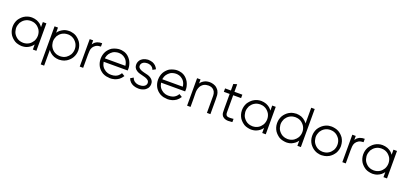

<svg xmlns="http://www.w3.org/2000/svg" viewBox="36 -1943 7168 3387"><g transform="rotate(20 3620.5 -250.0)"><path d="M516.6 -413.1Q516.6 -419.9 516.6 -427.7Q516.6 -434.6 516.6 -441.4Q516.6 -450.2 516.6 -460Q516.6 -468.8 516.6 -477.5Q516.6 -485.4 516.6 -492.2Q516.6 -500 516.6 -507.8Q518.6 -507.8 520.5 -507.8Q522.5 -507.8 524.4 -507.8Q526.4 -507.8 528.3 -507.8Q529.3 -507.8 531.2 -507.8Q535.2 -507.8 539.1 -507.8Q543 -507.8 547.9 -507.8Q551.8 -507.8 555.7 -507.8Q559.6 -507.8 563.5 -507.8Q568.4 -507.8 573.2 -507.8Q578.1 -507.8 583 -507.8Q583 -505.9 583 -503.9Q583 -502 583 -500Q583 -443.4 583 -386.7Q583 -329.1 583 -272.5Q583 -233.4 583 -194.3Q583 -155.3 583 -116.2Q583 -85.9 583 -54.7Q583 -23.4 583 7.8Q581.1 7.8 579.1 7.8Q577.1 7.8 575.2 7.8Q569.3 7.8 563.5 7.8Q557.6 7.8 551.8 7.8Q547.9 7.8 543.9 7.8Q540 7.8 536.1 7.8Q531.2 7.8 526.4 7.8Q521.5 7.8 516.6 7.8Q516.6 5.9 516.6 3.9Q516.6 2 516.6 0Q516.6 -12.7 516.6 -25.4Q516.6 -38.1 516.6 -51.8Q516.6 -60.5 516.6 -69.3Q516.6 -78.1 516.6 -86.9Q505.9 -71.3 493.2 -58.6Q481.4 -45.9 466.8 -34.2Q451.2 -21.5 433.6 -12.7Q417 -2.9 398.4 3.9Q369.1 13.7 346.7 15.6Q324.2 18.6 309.6 18.6Q273.4 16.6 241.2 8.8Q208 2 176.8 -15.6Q149.4 -33.2 126 -54.7Q103.5 -76.2 85 -102.5Q44.9 -167 43 -243.2Q43 -247.1 43 -251Q43 -322.3 77.1 -384.8Q94.7 -412.1 116.2 -434.6Q137.7 -458 164.1 -475.6Q197.3 -497.1 233.4 -507.8Q269.5 -518.6 309.6 -518.6Q334 -517.6 358.4 -513.7Q381.8 -509.8 405.3 -501Q423.8 -494.1 440.4 -483.4Q457 -473.6 472.7 -461.9Q484.4 -451.2 495.1 -439.5Q505.9 -427.7 515.6 -414.1Q516.6 -414.1 516.6 -414.1Q516.6 -413.1 516.6 -413.1ZM108.4 -250Q108.4 -246.1 109.4 -242.2Q109.4 -238.3 109.4 -234.4Q111.3 -210.9 118.2 -188.5Q124 -166 135.7 -145.5Q150.4 -122.1 168.9 -103.5Q187.5 -85 210 -71.3Q244.1 -52.7 273.4 -48.8Q302.7 -44.9 313.5 -44.9Q343.8 -45.9 371.1 -52.7Q398.4 -60.5 424.8 -77.1Q445.3 -90.8 460.9 -108.4Q477.5 -126 490.2 -146.5Q516.6 -195.3 516.6 -251Q516.6 -307.6 489.3 -355.5Q474.6 -377.9 456.1 -396.5Q438.5 -415 415 -428.7Q381.8 -447.3 353.5 -451.2Q324.2 -455.1 313.5 -455.1Q282.2 -454.1 254.9 -447.3Q227.5 -439.5 201.2 -422.9Q180.7 -409.2 164.1 -391.6Q148.4 -374 134.8 -353.5Q126 -335.9 117.2 -307.6Q108.4 -279.3 108.4 -250Z M800.8 -411.1Q810.5 -425.8 822.3 -438.5Q834 -451.2 847.7 -461.9Q863.3 -474.6 880.9 -484.4Q897.5 -495.1 917 -502.9Q953.1 -515.6 977.5 -516.6Q1001 -518.6 1008.8 -518.6Q1015.6 -518.6 1023.4 -517.6Q1030.3 -517.6 1037.1 -517.6Q1065.4 -513.7 1091.8 -505.9Q1117.2 -498 1141.6 -484.4Q1168.9 -466.8 1191.4 -445.3Q1213.9 -423.8 1232.4 -397.5Q1272.5 -334 1275.4 -257.8Q1275.4 -253.9 1275.4 -249Q1275.4 -177.7 1240.2 -115.2Q1222.7 -85 1199.2 -61.5Q1174.8 -37.1 1145.5 -18.6Q1100.6 7.8 1062.5 12.7Q1023.4 18.6 1008.8 18.6Q984.4 17.6 960.9 13.7Q937.5 9.8 915 2Q893.6 -6.8 874 -18.6Q855.5 -30.3 837.9 -45.9Q828.1 -55.7 818.4 -66.4Q809.6 -77.1 800.8 -88.9Q800.8 -57.6 800.8 -26.4Q800.8 4.9 800.8 36.1Q800.8 61.5 800.8 86.9Q800.8 112.3 800.8 136.7Q800.8 154.3 800.8 171.9Q800.8 189.5 800.8 207Q798.8 207 797.9 207Q795.9 207 793.9 207Q788.1 207 782.2 207Q776.4 207 770.5 207Q766.6 207 762.7 207Q758.8 207 754.9 207Q751 207 746.1 207Q741.2 207 736.3 207Q736.3 206.1 736.3 204.1Q736.3 202.1 736.3 200.2Q736.3 120.1 736.3 41Q736.3 -39.1 736.3 -118.2Q736.3 -172.9 736.3 -227.5Q736.3 -282.2 736.3 -336.9Q736.3 -378.9 736.3 -421.9Q736.3 -464.8 736.3 -507.8Q738.3 -507.8 740.2 -507.8Q742.2 -507.8 744.1 -507.8Q749 -507.8 754.9 -507.8Q760.7 -507.8 766.6 -507.8Q770.5 -507.8 774.4 -507.8Q778.3 -507.8 782.2 -507.8Q787.1 -507.8 792 -507.8Q796.9 -507.8 800.8 -507.8Q800.8 -505.9 800.8 -503.9Q800.8 -502 800.8 -500Q800.8 -486.3 800.8 -473.6Q800.8 -460 800.8 -447.3Q800.8 -441.4 800.8 -435.5Q800.8 -428.7 800.8 -422.9Q800.8 -419.9 800.8 -417Q800.8 -414.1 800.8 -411.1ZM800.8 -250Q801.8 -246.1 801.8 -242.2Q801.8 -238.3 801.8 -234.4Q803.7 -210.9 810.5 -188.5Q816.4 -166 829.1 -145.5Q842.8 -122.1 861.3 -103.5Q879.9 -85 903.3 -71.3Q936.5 -52.7 965.8 -48.8Q995.1 -44.9 1005.9 -44.9Q1036.1 -45.9 1064.5 -52.7Q1091.8 -60.5 1118.2 -77.1Q1137.7 -90.8 1154.3 -108.4Q1170.9 -126 1183.6 -146.5Q1210 -195.3 1210 -251Q1210 -306.6 1182.6 -354.5Q1168 -377.9 1149.4 -396.5Q1131.8 -415 1108.4 -428.7Q1093.8 -437.5 1078.1 -443.4Q1062.5 -449.2 1045.9 -452.1Q1042 -452.1 1037.1 -453.1Q1031.2 -454.1 1028.3 -454.1Q1022.5 -455.1 1014.6 -455.1Q1006.8 -455.1 1005.9 -455.1Q974.6 -454.1 947.3 -447.3Q919.9 -439.5 893.6 -422.9Q873 -409.2 856.4 -391.6Q840.8 -374 827.1 -353.5Q818.4 -335.9 809.6 -307.6Q800.8 -279.3 800.8 -250Z M1460.9 -432.6Q1467.8 -443.4 1476.6 -453.1Q1484.4 -462.9 1493.2 -471.7Q1503.9 -480.5 1515.6 -487.3Q1526.4 -494.1 1539.1 -500Q1560.5 -507.8 1583 -511.7Q1605.5 -514.6 1627.9 -514.6Q1627.9 -512.7 1627.9 -510.7Q1627.9 -508.8 1627.9 -506.8Q1627.9 -501 1627.9 -495.1Q1627.9 -489.3 1627.9 -483.4Q1627.9 -480.5 1627.9 -476.6Q1627.9 -472.7 1627.9 -468.8Q1627.9 -463.9 1627.9 -460Q1627.9 -456.1 1627.9 -451.2Q1626 -451.2 1625 -451.2Q1623 -451.2 1621.1 -451.2Q1597.7 -450.2 1577.1 -446.3Q1556.6 -441.4 1537.1 -430.7Q1520.5 -420.9 1507.8 -408.2Q1495.1 -396.5 1485.4 -380.9Q1465.8 -347.7 1463.9 -310.5Q1460.9 -274.4 1460.9 -237.3Q1460.9 -213.9 1460.9 -190.4Q1460.9 -167 1460.9 -143.6Q1460.9 -122.1 1460.9 -99.6Q1460.9 -77.1 1460.9 -55.7Q1460.9 -40 1460.9 -23.4Q1460.9 -7.8 1460.9 7.8Q1459 7.8 1458 7.8Q1456.1 7.8 1454.1 7.8Q1448.2 7.8 1442.4 7.8Q1436.5 7.8 1430.7 7.8Q1426.8 7.8 1422.9 7.8Q1418.9 7.8 1415 7.8Q1411.1 7.8 1406.2 7.8Q1401.4 7.8 1396.5 7.8Q1396.5 5.9 1396.5 3.9Q1396.5 2 1396.5 0Q1396.5 -56.6 1396.5 -113.3Q1396.5 -170.9 1396.5 -227.5Q1396.5 -266.6 1396.5 -305.7Q1396.5 -344.7 1396.5 -383.8Q1396.5 -414.1 1396.5 -445.3Q1396.5 -476.6 1396.5 -507.8Q1398.4 -507.8 1400.4 -507.8Q1402.3 -507.8 1404.3 -507.8Q1409.2 -507.8 1415 -507.8Q1420.9 -507.8 1426.8 -507.8Q1430.7 -507.8 1434.6 -507.8Q1438.5 -507.8 1442.4 -507.8Q1447.3 -507.8 1452.1 -507.8Q1457 -507.8 1460.9 -507.8Q1460.9 -505.9 1460.9 -503.9Q1460.9 -502 1460.9 -500Q1460.9 -489.3 1460.9 -477.5Q1460.9 -466.8 1460.9 -455.1Q1460.9 -450.2 1460.9 -445.3Q1460.9 -440.4 1460.9 -434.6Q1460.9 -434.6 1460.9 -433.6Q1460.9 -433.6 1460.9 -432.6Z M1763.7 -216.8Q1767.6 -193.4 1775.4 -171.9Q1782.2 -150.4 1795.9 -129.9Q1808.6 -111.3 1825.2 -96.7Q1840.8 -82 1860.4 -70.3Q1904.3 -46.9 1938.5 -45.9Q1973.6 -44.9 1966.8 -44.9Q1987.3 -44.9 2006.8 -47.9Q2026.4 -50.8 2045.9 -57.6Q2059.6 -63.5 2072.3 -70.3Q2084 -78.1 2095.7 -86.9Q2109.4 -98.6 2119.1 -111.3Q2128.9 -123 2137.7 -138.7Q2138.7 -137.7 2140.6 -136.7Q2142.6 -135.7 2143.6 -134.8Q2149.4 -130.9 2154.3 -127.9Q2160.2 -125 2165 -122.1Q2168.9 -120.1 2171.9 -118.2Q2175.8 -115.2 2178.7 -113.3Q2182.6 -111.3 2186.5 -109.4Q2190.4 -106.4 2194.3 -104.5Q2193.4 -102.5 2192.4 -101.6Q2191.4 -99.6 2190.4 -98.6Q2176.8 -78.1 2162.1 -61.5Q2147.5 -44.9 2127.9 -30.3Q2110.4 -18.6 2092.8 -9.8Q2075.2 -1 2055.7 5.9Q2026.4 13.7 2003.9 16.6Q1981.4 18.6 1965.8 18.6Q1927.7 16.6 1893.6 9.8Q1859.4 2 1826.2 -15.6Q1797.9 -33.2 1774.4 -54.7Q1752 -77.1 1733.4 -105.5Q1696.3 -169.9 1695.3 -246.1Q1695.3 -248 1695.3 -249Q1695.3 -324.2 1729.5 -387.7Q1746.1 -416 1768.6 -439.5Q1790 -461.9 1817.4 -480.5Q1837.9 -492.2 1858.4 -499Q1878.9 -506.8 1897.5 -510.7Q1931.6 -518.6 1952.1 -518.6Q1972.7 -518.6 1961.9 -518.6Q1968.8 -518.6 1976.6 -517.6Q1983.4 -517.6 1990.2 -517.6Q2018.6 -513.7 2044.9 -505.9Q2070.3 -497.1 2094.7 -482.4Q2123 -463.9 2144.5 -439.5Q2166 -415 2182.6 -385.7Q2200.2 -351.6 2209 -313.5Q2216.8 -283.2 2216.8 -252Q2216.8 -244.1 2215.8 -237.3Q2215.8 -234.4 2215.8 -232.4Q2215.8 -230.5 2215.8 -228.5Q2215.8 -225.6 2215.8 -222.7Q2215.8 -219.7 2215.8 -216.8Q2213.9 -216.8 2211.9 -216.8Q2210 -216.8 2208 -216.8Q2153.3 -216.8 2098.6 -216.8Q2043.9 -216.8 1989.3 -216.8Q1953.1 -216.8 1917 -216.8Q1880.9 -216.8 1844.7 -216.8Q1835 -216.8 1824.2 -216.8Q1813.5 -216.8 1802.7 -216.8Q1793 -216.8 1783.2 -216.8Q1773.4 -216.8 1763.7 -216.8ZM1763.7 -280.3Q1786.1 -280.3 1808.6 -280.3Q1831.1 -280.3 1852.5 -280.3Q1886.7 -280.3 1919.9 -280.3Q1954.1 -280.3 1987.3 -280.3Q2028.3 -280.3 2068.4 -280.3Q2108.4 -280.3 2148.4 -280.3Q2145.5 -306.6 2137.7 -330.1Q2129.9 -353.5 2115.2 -376Q2103.5 -393.6 2087.9 -407.2Q2072.3 -420.9 2054.7 -431.6Q2017.6 -451.2 1988.3 -453.1Q1959 -455.1 1961.9 -455.1Q1933.6 -455.1 1908.2 -448.2Q1881.8 -442.4 1857.4 -428.7Q1838.9 -417 1823.2 -401.4Q1807.6 -386.7 1794.9 -368.2Q1784.2 -350.6 1776.4 -333Q1769.5 -314.5 1765.6 -294.9Q1764.6 -291 1764.6 -287.1Q1763.7 -284.2 1763.7 -280.3Z M2497.1 -518.6Q2517.6 -517.6 2537.1 -514.6Q2556.6 -511.7 2576.2 -504.9Q2592.8 -498 2606.4 -489.3Q2621.1 -480.5 2633.8 -468.8Q2648.4 -455.1 2658.2 -440.4Q2668.9 -425.8 2676.8 -408.2Q2674.8 -407.2 2673.8 -406.2Q2671.9 -405.3 2670.9 -404.3Q2666 -401.4 2661.1 -398.4Q2655.3 -395.5 2650.4 -392.6Q2647.5 -390.6 2643.6 -388.7Q2640.6 -386.7 2636.7 -385.7Q2632.8 -382.8 2628.9 -380.9Q2625 -378.9 2621.1 -376Q2621.1 -376 2621.1 -376Q2620.1 -378.9 2618.2 -383.8Q2612.3 -396.5 2605.5 -407.2Q2597.7 -417 2587.9 -425.8Q2579.1 -432.6 2570.3 -437.5Q2561.5 -442.4 2551.8 -446.3Q2527.3 -454.1 2508.8 -455.1Q2490.2 -455.1 2497.1 -455.1Q2481.4 -455.1 2466.8 -452.1Q2452.1 -450.2 2437.5 -444.3Q2426.8 -438.5 2417 -431.6Q2407.2 -424.8 2399.4 -415Q2391.6 -404.3 2387.7 -391.6Q2384.8 -378.9 2384.8 -369.1Q2384.8 -367.2 2384.8 -365.2Q2384.8 -363.3 2384.8 -361.3Q2385.7 -352.5 2388.7 -344.7Q2392.6 -336.9 2397.5 -331.1Q2406.2 -320.3 2417 -314.5Q2427.7 -307.6 2439.5 -301.8Q2469.7 -289.1 2502.9 -281.2Q2535.2 -274.4 2567.4 -265.6Q2576.2 -262.7 2585 -259.8Q2593.8 -256.8 2602.5 -252.9Q2624 -243.2 2643.6 -227.5Q2663.1 -211.9 2674.8 -189.5Q2677.7 -182.6 2680.7 -175.8Q2682.6 -168.9 2684.6 -162.1Q2687.5 -146.5 2687.5 -131.8Q2687.5 -118.2 2684.6 -104.5Q2679.7 -76.2 2663.1 -51.8Q2649.4 -35.2 2633.8 -22.5Q2618.2 -9.8 2598.6 -1Q2565.4 13.7 2535.2 16.6Q2504.9 18.6 2501 18.6Q2477.5 17.6 2454.1 14.6Q2431.6 10.7 2409.2 2.9Q2391.6 -3.9 2377 -12.7Q2361.3 -22.5 2347.7 -34.2Q2332 -48.8 2320.3 -66.4Q2309.6 -83 2301.8 -103.5Q2302.7 -104.5 2304.7 -104.5Q2305.7 -105.5 2307.6 -106.4Q2312.5 -109.4 2317.4 -112.3Q2323.2 -115.2 2328.1 -118.2Q2331.1 -120.1 2335 -122.1Q2337.9 -125 2341.8 -127Q2345.7 -128.9 2349.6 -130.9Q2353.5 -133.8 2357.4 -135.7Q2358.4 -135.7 2358.4 -135.7Q2359.4 -132.8 2361.3 -127Q2366.2 -114.3 2373 -103.5Q2379.9 -91.8 2390.6 -82Q2400.4 -73.2 2411.1 -67.4Q2420.9 -60.5 2433.6 -55.7Q2445.3 -51.8 2457 -48.8Q2469.7 -45.9 2481.4 -44.9Q2484.4 -44.9 2486.3 -44.9Q2488.3 -44.9 2491.2 -44.9Q2492.2 -44.9 2496.1 -44.9Q2500 -44.9 2501 -44.9Q2517.6 -44.9 2533.2 -46.9Q2548.8 -49.8 2564.5 -54.7Q2576.2 -59.6 2586.9 -66.4Q2596.7 -72.3 2605.5 -82Q2621.1 -100.6 2623 -126Q2624 -151.4 2609.4 -170.9Q2601.6 -178.7 2592.8 -184.6Q2584 -191.4 2574.2 -196.3Q2557.6 -204.1 2545.9 -208Q2534.2 -211.9 2521.5 -214.8Q2501 -219.7 2480.5 -225.6Q2460 -230.5 2439.5 -236.3Q2430.7 -239.3 2420.9 -242.2Q2412.1 -245.1 2403.3 -249Q2378.9 -260.7 2366.2 -272.5Q2353.5 -283.2 2352.5 -283.2Q2346.7 -290 2341.8 -296.9Q2336.9 -303.7 2332 -311.5Q2329.1 -318.4 2327.1 -325.2Q2324.2 -331.1 2322.3 -338.9Q2317.4 -368.2 2322.3 -395.5Q2328.1 -423.8 2344.7 -448.2Q2355.5 -463.9 2370.1 -475.6Q2383.8 -487.3 2400.4 -496.1Q2418.9 -505.9 2438.5 -510.7Q2458 -515.6 2479.5 -517.6Q2482.4 -517.6 2489.3 -518.6Q2497.1 -518.6 2497.1 -518.6Z M2841.8 -216.8Q2845.7 -193.4 2853.5 -171.9Q2860.4 -150.4 2874 -129.9Q2886.7 -111.3 2903.3 -96.7Q2918.9 -82 2938.5 -70.3Q2982.4 -46.9 3016.6 -45.9Q3051.8 -44.9 3044.9 -44.9Q3065.4 -44.9 3085 -47.9Q3104.5 -50.8 3124 -57.6Q3137.7 -63.5 3150.4 -70.3Q3162.1 -78.1 3173.8 -86.9Q3187.5 -98.6 3197.3 -111.3Q3207 -123 3215.8 -138.7Q3216.8 -137.7 3218.8 -136.7Q3220.7 -135.7 3221.7 -134.8Q3227.5 -130.9 3232.4 -127.9Q3238.3 -125 3243.2 -122.1Q3247.1 -120.1 3250 -118.2Q3253.9 -115.2 3256.8 -113.3Q3260.7 -111.3 3264.6 -109.4Q3268.6 -106.4 3272.5 -104.5Q3271.5 -102.5 3270.5 -101.6Q3269.5 -99.6 3268.6 -98.6Q3254.9 -78.1 3240.2 -61.5Q3225.6 -44.9 3206.1 -30.3Q3188.5 -18.6 3170.9 -9.8Q3153.3 -1 3133.8 5.9Q3104.5 13.7 3082 16.6Q3059.6 18.6 3043.9 18.6Q3005.9 16.6 2971.7 9.8Q2937.5 2 2904.3 -15.6Q2876 -33.2 2852.5 -54.7Q2830.1 -77.1 2811.5 -105.5Q2774.4 -169.9 2773.4 -246.1Q2773.4 -248 2773.4 -249Q2773.4 -324.2 2807.6 -387.7Q2824.2 -416 2846.7 -439.5Q2868.2 -461.9 2895.5 -480.5Q2916 -492.2 2936.5 -499Q2957 -506.8 2975.6 -510.7Q3009.8 -518.6 3030.3 -518.6Q3050.8 -518.6 3040 -518.6Q3046.9 -518.6 3054.7 -517.6Q3061.5 -517.6 3068.4 -517.6Q3096.7 -513.7 3123 -505.9Q3148.4 -497.1 3172.9 -482.4Q3201.2 -463.9 3222.7 -439.5Q3244.1 -415 3260.7 -385.7Q3278.3 -351.6 3287.1 -313.5Q3294.9 -283.2 3294.9 -252Q3294.9 -244.1 3293.9 -237.3Q3293.9 -234.4 3293.9 -232.4Q3293.9 -230.5 3293.9 -228.5Q3293.9 -225.6 3293.9 -222.7Q3293.9 -219.7 3293.9 -216.8Q3292 -216.8 3290 -216.8Q3288.1 -216.8 3286.1 -216.8Q3231.4 -216.8 3176.8 -216.8Q3122.1 -216.8 3067.4 -216.8Q3031.2 -216.8 2995.1 -216.8Q2959 -216.8 2922.9 -216.8Q2913.1 -216.8 2902.3 -216.8Q2891.6 -216.8 2880.9 -216.8Q2871.1 -216.8 2861.3 -216.8Q2851.6 -216.8 2841.8 -216.8ZM2841.8 -280.3Q2864.3 -280.3 2886.7 -280.3Q2909.2 -280.3 2930.7 -280.3Q2964.8 -280.3 2998 -280.3Q3032.2 -280.3 3065.4 -280.3Q3106.4 -280.3 3146.5 -280.3Q3186.5 -280.3 3226.6 -280.3Q3223.6 -306.6 3215.8 -330.1Q3208 -353.5 3193.4 -376Q3181.6 -393.6 3166 -407.2Q3150.4 -420.9 3132.8 -431.6Q3095.7 -451.2 3066.4 -453.1Q3037.1 -455.1 3040 -455.1Q3011.7 -455.1 2986.3 -448.2Q2960 -442.4 2935.5 -428.7Q2917 -417 2901.4 -401.4Q2885.7 -386.7 2873 -368.2Q2862.3 -350.6 2854.5 -333Q2847.7 -314.5 2843.8 -294.9Q2842.8 -291 2842.8 -287.1Q2841.8 -284.2 2841.8 -280.3Z M3476.6 -432.6Q3484.4 -444.3 3493.2 -454.1Q3502.9 -463.9 3512.7 -473.6Q3526.4 -484.4 3541 -492.2Q3555.7 -501 3571.3 -506.8Q3585 -510.7 3597.7 -513.7Q3611.3 -516.6 3625 -517.6Q3627.9 -517.6 3629.9 -517.6Q3632.8 -518.6 3635.7 -518.6Q3636.7 -518.6 3640.6 -518.6Q3645.5 -518.6 3648.4 -518.6Q3654.3 -518.6 3661.1 -517.6Q3667 -517.6 3672.9 -517.6Q3695.3 -514.6 3715.8 -508.8Q3736.3 -502.9 3755.9 -492.2Q3776.4 -480.5 3792 -463.9Q3808.6 -448.2 3821.3 -428.7Q3842.8 -389.6 3846.7 -349.6Q3849.6 -308.6 3849.6 -265.6Q3849.6 -239.3 3849.6 -212.9Q3849.6 -186.5 3849.6 -161.1Q3849.6 -135.7 3849.6 -111.3Q3849.6 -86.9 3849.6 -61.5Q3849.6 -44.9 3849.6 -27.3Q3849.6 -9.8 3849.6 7.8Q3847.7 7.8 3846.7 7.8Q3844.7 7.8 3842.8 7.8Q3836.9 7.8 3831.1 7.8Q3825.2 7.8 3819.3 7.8Q3815.4 7.8 3811.5 7.8Q3807.6 7.8 3803.7 7.8Q3798.8 7.8 3793.9 7.8Q3789.1 7.8 3784.2 7.8Q3784.2 5.9 3784.2 3.9Q3784.2 2 3784.2 0Q3784.2 -35.2 3784.2 -70.3Q3784.2 -106.4 3784.2 -141.6Q3784.2 -166 3784.2 -189.5Q3784.2 -213.9 3784.2 -238.3Q3784.2 -276.4 3784.2 -314.5Q3784.2 -353.5 3767.6 -388.7Q3759.8 -403.3 3749 -415Q3738.3 -426.8 3724.6 -435.5Q3698.2 -451.2 3671.9 -453.1Q3646.5 -455.1 3644.5 -455.1Q3621.1 -454.1 3600.6 -450.2Q3580.1 -445.3 3559.6 -434.6Q3541 -423.8 3526.4 -408.2Q3511.7 -393.6 3501 -375Q3473.6 -321.3 3474.6 -257.8Q3476.6 -194.3 3476.6 -136.7Q3476.6 -115.2 3476.6 -94.7Q3476.6 -73.2 3476.6 -52.7Q3476.6 -37.1 3476.6 -22.5Q3476.6 -7.8 3476.6 7.8Q3474.6 7.8 3473.6 7.8Q3471.7 7.8 3469.7 7.8Q3463.9 7.8 3458 7.8Q3452.1 7.8 3446.3 7.8Q3442.4 7.8 3438.5 7.8Q3434.6 7.8 3430.7 7.8Q3426.8 7.8 3421.9 7.8Q3417 7.8 3412.1 7.8Q3412.1 5.9 3412.1 3.9Q3412.1 2 3412.1 0Q3412.1 -56.6 3412.1 -113.3Q3412.1 -170.9 3412.1 -227.5Q3412.1 -266.6 3412.1 -305.7Q3412.1 -344.7 3412.1 -383.8Q3412.1 -414.1 3412.1 -445.3Q3412.1 -476.6 3412.1 -507.8Q3414.1 -507.8 3416 -507.8Q3418 -507.8 3419.9 -507.8Q3424.8 -507.8 3430.7 -507.8Q3436.5 -507.8 3442.4 -507.8Q3446.3 -507.8 3450.2 -507.8Q3454.1 -507.8 3458 -507.8Q3462.9 -507.8 3467.8 -507.8Q3472.7 -507.8 3476.6 -507.8Q3476.6 -505.9 3476.6 -503.9Q3476.6 -502 3476.6 -500Q3476.6 -489.3 3476.6 -478.5Q3476.6 -467.8 3476.6 -457Q3476.6 -452.1 3476.6 -447.3Q3476.6 -442.4 3476.6 -437.5Q3476.6 -435.5 3476.6 -434.6Q3476.6 -433.6 3476.6 -432.6Z M4113.3 -507.8Q4127.9 -507.8 4143.6 -507.8Q4158.2 -507.8 4172.9 -507.8Q4184.6 -507.8 4196.3 -507.8Q4208 -507.8 4219.7 -507.8Q4230.5 -507.8 4241.2 -507.8Q4252 -507.8 4261.7 -507.8Q4261.7 -505.9 4261.7 -503.9Q4261.7 -502 4261.7 -500Q4261.7 -494.1 4261.7 -489.3Q4261.7 -483.4 4261.7 -477.5Q4261.7 -473.6 4261.7 -469.7Q4261.7 -465.8 4261.7 -462.9Q4261.7 -458 4261.7 -453.1Q4261.7 -448.2 4261.7 -443.4Q4259.8 -443.4 4258.8 -443.4Q4256.8 -443.4 4254.9 -443.4Q4249 -443.4 4244.1 -443.4Q4238.3 -443.4 4233.4 -443.4Q4221.7 -443.4 4210 -443.4Q4198.2 -443.4 4186.5 -443.4Q4174.8 -443.4 4163.1 -443.4Q4152.3 -443.4 4140.6 -443.4Q4133.8 -443.4 4127 -443.4Q4120.1 -443.4 4113.3 -443.4Q4113.3 -408.2 4113.3 -373Q4113.3 -337.9 4113.3 -302.7Q4113.3 -278.3 4113.3 -252.9Q4113.3 -227.5 4113.3 -202.1Q4113.3 -182.6 4113.3 -164.1Q4113.3 -144.5 4113.3 -126Q4113.3 -114.3 4114.3 -103.5Q4116.2 -91.8 4120.1 -81.1Q4123 -75.2 4127 -69.3Q4130.9 -64.5 4135.7 -60.5Q4151.4 -50.8 4168.9 -49.8Q4186.5 -48.8 4204.1 -48.8Q4210.9 -49.8 4217.8 -49.8Q4224.6 -49.8 4231.4 -50.8Q4239.3 -50.8 4247.1 -51.8Q4253.9 -52.7 4261.7 -53.7Q4261.7 -50.8 4261.7 -48.8Q4261.7 -46.9 4261.7 -44.9Q4261.7 -40 4261.7 -34.2Q4261.7 -28.3 4261.7 -23.4Q4261.7 -19.5 4261.7 -15.6Q4261.7 -12.7 4261.7 -8.8Q4261.7 -4.9 4261.7 -1Q4261.7 2.9 4261.7 6.8Q4260.7 6.8 4258.8 6.8Q4256.8 6.8 4255.9 7.8Q4225.6 10.7 4196.3 11.7Q4191.4 12.7 4187.5 12.7Q4162.1 12.7 4136.7 6.8Q4120.1 2 4104.5 -5.9Q4089.8 -13.7 4077.1 -26.4Q4050.8 -57.6 4048.8 -96.7Q4046.9 -135.7 4046.9 -173.8Q4046.9 -201.2 4046.9 -228.5Q4046.9 -255.9 4046.9 -283.2Q4046.9 -308.6 4046.9 -335Q4046.9 -360.4 4046.9 -386.7Q4046.9 -400.4 4046.9 -415Q4046.9 -429.7 4046.9 -443.4Q4036.1 -443.4 4025.4 -443.4Q4015.6 -443.4 4004.9 -443.4Q3996.1 -443.4 3987.3 -443.4Q3978.5 -443.4 3970.7 -443.4Q3961.9 -443.4 3954.1 -443.4Q3945.3 -443.4 3937.5 -443.4Q3937.5 -445.3 3937.5 -447.3Q3937.5 -449.2 3937.5 -451.2Q3937.5 -457 3937.5 -461.9Q3937.5 -467.8 3937.5 -473.6Q3937.5 -477.5 3937.5 -480.5Q3937.5 -484.4 3937.5 -488.3Q3937.5 -493.2 3937.5 -498Q3937.5 -502.9 3937.5 -507.8Q3938.5 -507.8 3940.4 -507.8Q3942.4 -507.8 3944.3 -507.8Q3957 -507.8 3969.7 -507.8Q3982.4 -507.8 3994.1 -507.8Q4002.9 -507.8 4011.7 -507.8Q4020.5 -507.8 4029.3 -507.8Q4033.2 -507.8 4038.1 -507.8Q4043 -507.8 4046.9 -507.8Q4046.9 -519.5 4046.9 -532.2Q4046.9 -544.9 4046.9 -556.6Q4046.9 -566.4 4046.9 -576.2Q4046.9 -585.9 4046.9 -595.7Q4046.9 -604.5 4046.9 -613.3Q4046.9 -622.1 4046.9 -630.9Q4048.8 -630.9 4049.8 -631.8Q4050.8 -631.8 4052.7 -631.8Q4058.6 -633.8 4064.5 -635.7Q4070.3 -637.7 4075.2 -638.7Q4080.1 -640.6 4084 -641.6Q4087.9 -642.6 4091.8 -643.6Q4096.7 -645.5 4101.6 -646.5Q4107.4 -648.4 4112.3 -649.4Q4112.3 -649.4 4112.3 -649.4Q4113.3 -649.4 4113.3 -649.4Q4113.3 -646.5 4113.3 -644.5Q4113.3 -642.6 4113.3 -639.6Q4113.3 -624 4113.3 -608.4Q4113.3 -591.8 4113.3 -576.2Q4113.3 -565.4 4113.3 -554.7Q4113.3 -543.9 4113.3 -532.2Q4113.3 -529.3 4113.3 -525.4Q4113.3 -521.5 4113.3 -518.6Q4113.3 -515.6 4113.3 -512.7Q4113.3 -509.8 4113.3 -507.8Z M4822.3 -413.1Q4822.3 -419.9 4822.3 -427.7Q4822.3 -434.6 4822.3 -441.4Q4822.3 -450.2 4822.3 -460Q4822.3 -468.8 4822.3 -477.5Q4822.3 -485.4 4822.3 -492.2Q4822.3 -500 4822.3 -507.8Q4824.2 -507.8 4826.2 -507.8Q4828.1 -507.8 4830.1 -507.8Q4832 -507.8 4834 -507.8Q4835 -507.8 4836.9 -507.8Q4840.8 -507.8 4844.7 -507.8Q4848.6 -507.8 4853.5 -507.8Q4857.4 -507.8 4861.3 -507.8Q4865.2 -507.8 4869.1 -507.8Q4874 -507.8 4878.9 -507.8Q4883.8 -507.8 4888.7 -507.8Q4888.7 -505.9 4888.7 -503.9Q4888.7 -502 4888.7 -500Q4888.7 -443.4 4888.7 -386.7Q4888.7 -329.1 4888.7 -272.5Q4888.7 -233.4 4888.7 -194.3Q4888.7 -155.3 4888.7 -116.2Q4888.7 -85.9 4888.7 -54.7Q4888.7 -23.4 4888.7 7.8Q4886.7 7.8 4884.8 7.8Q4882.8 7.8 4880.9 7.8Q4875 7.8 4869.1 7.8Q4863.3 7.8 4857.4 7.8Q4853.5 7.8 4849.6 7.8Q4845.7 7.8 4841.8 7.8Q4836.9 7.8 4832 7.8Q4827.1 7.8 4822.3 7.8Q4822.3 5.9 4822.3 3.9Q4822.3 2 4822.3 0Q4822.3 -12.7 4822.3 -25.4Q4822.3 -38.1 4822.3 -51.8Q4822.3 -60.5 4822.3 -69.3Q4822.3 -78.1 4822.3 -86.9Q4811.5 -71.3 4798.8 -58.6Q4787.1 -45.9 4772.5 -34.2Q4756.8 -21.5 4739.3 -12.7Q4722.7 -2.9 4704.1 3.9Q4674.8 13.7 4652.3 15.6Q4629.9 18.6 4615.2 18.6Q4579.1 16.6 4546.9 8.8Q4513.7 2 4482.4 -15.6Q4455.1 -33.2 4431.6 -54.7Q4409.2 -76.2 4390.6 -102.5Q4350.6 -167 4348.6 -243.2Q4348.6 -247.1 4348.6 -251Q4348.6 -322.3 4382.8 -384.8Q4400.4 -412.1 4421.9 -434.6Q4443.4 -458 4469.7 -475.6Q4502.9 -497.1 4539.1 -507.8Q4575.2 -518.6 4615.2 -518.6Q4639.6 -517.6 4664.1 -513.7Q4687.5 -509.8 4710.9 -501Q4729.5 -494.1 4746.1 -483.4Q4762.7 -473.6 4778.3 -461.9Q4790 -451.2 4800.8 -439.5Q4811.5 -427.7 4821.3 -414.1Q4822.3 -414.1 4822.3 -414.1Q4822.3 -413.1 4822.3 -413.1ZM4414.1 -250Q4414.1 -246.1 4415 -242.2Q4415 -238.3 4415 -234.4Q4417 -210.9 4423.8 -188.5Q4429.7 -166 4441.4 -145.5Q4456.1 -122.1 4474.6 -103.5Q4493.2 -85 4515.6 -71.3Q4549.8 -52.7 4579.1 -48.8Q4608.4 -44.9 4619.1 -44.9Q4649.4 -45.9 4676.8 -52.7Q4704.1 -60.5 4730.5 -77.1Q4751 -90.8 4766.6 -108.4Q4783.2 -126 4795.9 -146.5Q4822.3 -195.3 4822.3 -251Q4822.3 -307.6 4794.9 -355.5Q4780.3 -377.9 4761.7 -396.5Q4744.1 -415 4720.7 -428.7Q4687.5 -447.3 4659.2 -451.2Q4629.9 -455.1 4619.1 -455.1Q4587.9 -454.1 4560.5 -447.3Q4533.2 -439.5 4506.8 -422.9Q4486.3 -409.2 4469.7 -391.6Q4454.1 -374 4440.4 -353.5Q4431.6 -335.9 4422.9 -307.6Q4414.1 -279.3 4414.1 -250Z M5482.4 -411.1Q5482.4 -442.4 5482.4 -473.6Q5482.4 -504.9 5482.4 -536.1Q5482.4 -561.5 5482.4 -586.9Q5482.4 -612.3 5482.4 -636.7Q5482.4 -654.3 5482.4 -671.9Q5482.4 -689.5 5482.4 -707Q5484.4 -707 5486.3 -707Q5488.3 -707 5490.2 -707Q5492.2 -707 5494.1 -707Q5495.1 -707 5497.1 -707Q5501 -707 5504.9 -707Q5508.8 -707 5512.7 -707Q5516.6 -707 5520.5 -707Q5524.4 -707 5528.3 -707Q5533.2 -707 5538.1 -707Q5543 -707 5547.9 -707Q5547.9 -706.1 5547.9 -704.1Q5547.9 -702.1 5547.9 -700.2Q5547.9 -620.1 5547.9 -541Q5547.9 -460.9 5547.9 -381.8Q5547.9 -327.1 5547.9 -272.5Q5547.9 -217.8 5547.9 -163.1Q5547.9 -121.1 5547.9 -78.1Q5547.9 -35.2 5547.9 7.8Q5545.9 7.8 5543.9 7.8Q5542 7.8 5540 7.8Q5534.2 7.8 5528.3 7.8Q5523.4 7.8 5517.6 7.8Q5513.7 7.8 5509.8 7.8Q5505.9 7.8 5502 7.8Q5497.1 7.8 5492.2 7.8Q5487.3 7.8 5482.4 7.8Q5482.4 5.9 5482.4 3.9Q5482.4 2 5482.4 0Q5482.4 -13.7 5482.4 -26.4Q5482.4 -40 5482.4 -52.7Q5482.4 -61.5 5482.4 -71.3Q5482.4 -80.1 5482.4 -88.9Q5472.7 -74.2 5460.9 -61.5Q5449.2 -48.8 5436.5 -38.1Q5419.9 -25.4 5403.3 -15.6Q5385.7 -4.9 5367.2 2.9Q5330.1 15.6 5306.6 16.6Q5282.2 18.6 5275.4 18.6Q5239.3 16.6 5206.1 8.8Q5173.8 2 5141.6 -15.6Q5114.3 -33.2 5091.8 -54.7Q5069.3 -76.2 5050.8 -102.5Q5010.7 -166 5008.8 -242.2Q5008.8 -246.1 5008.8 -251Q5008.8 -322.3 5043 -384.8Q5061.5 -415 5085 -438.5Q5108.4 -462.9 5138.7 -481.4Q5182.6 -507.8 5221.7 -512.7Q5260.7 -518.6 5275.4 -518.6Q5299.8 -517.6 5323.2 -513.7Q5345.7 -509.8 5369.1 -502Q5390.6 -493.2 5409.2 -481.4Q5427.7 -469.7 5445.3 -454.1Q5455.1 -445.3 5462.9 -435.5Q5471.7 -426.8 5479.5 -416Q5480.5 -415 5480.5 -414.1Q5481.4 -412.1 5482.4 -411.1ZM5073.2 -250Q5073.2 -246.1 5074.2 -242.2Q5074.2 -238.3 5074.2 -234.4Q5076.2 -210.9 5083 -188.5Q5088.9 -166 5100.6 -145.5Q5115.2 -122.1 5133.8 -103.5Q5152.3 -85 5174.8 -71.3Q5209 -52.7 5238.3 -48.8Q5267.6 -44.9 5278.3 -44.9Q5308.6 -45.9 5336.9 -52.7Q5364.3 -60.5 5390.6 -77.1Q5410.2 -90.8 5426.8 -108.4Q5443.4 -126 5456.1 -146.5Q5482.4 -195.3 5482.4 -251Q5482.4 -306.6 5455.1 -354.5Q5440.4 -377.9 5421.9 -396.5Q5403.3 -415 5380.9 -428.7Q5347.7 -447.3 5318.4 -451.2Q5289.1 -455.1 5278.3 -455.1Q5247.1 -454.1 5219.7 -447.3Q5192.4 -439.5 5166 -422.9Q5145.5 -409.2 5128.9 -391.6Q5113.3 -374 5099.6 -353.5Q5090.8 -335.9 5082 -307.6Q5073.2 -279.3 5073.2 -250Z M5937.5 18.6Q5929.7 18.6 5922.9 17.6Q5915 17.6 5908.2 17.6Q5878.9 13.7 5852.5 5.9Q5826.2 -2.9 5801.8 -16.6Q5773.4 -33.2 5751 -54.7Q5728.5 -76.2 5710 -102.5Q5668.9 -166 5667 -242.2Q5667 -246.1 5667 -251Q5667 -322.3 5701.2 -384.8Q5719.7 -414.1 5744.1 -438.5Q5767.6 -462.9 5797.9 -481.4Q5852.5 -512.7 5897.5 -515.6Q5941.4 -518.6 5937.5 -518.6Q5973.6 -516.6 6006.8 -508.8Q6039.1 -502 6071.3 -484.4Q6099.6 -466.8 6122.1 -446.3Q6144.5 -424.8 6164.1 -398.4Q6204.1 -334 6206.1 -257.8Q6207 -252.9 6207 -249Q6206.1 -177.7 6171.9 -115.2Q6153.3 -85.9 6129.9 -61.5Q6105.5 -37.1 6076.2 -18.6Q6030.3 6.8 5991.2 12.7Q5952.1 18.6 5937.5 18.6ZM5732.4 -250Q5732.4 -246.1 5733.4 -242.2Q5733.4 -238.3 5733.4 -234.4Q5735.4 -210.9 5742.2 -188.5Q5748 -166 5759.8 -145.5Q5774.4 -122.1 5793 -103.5Q5811.5 -85 5834 -71.3Q5868.2 -52.7 5897.5 -48.8Q5926.8 -44.9 5937.5 -44.9Q5967.8 -45.9 5995.1 -52.7Q6022.5 -60.5 6048.8 -77.1Q6069.3 -90.8 6085 -108.4Q6101.6 -126 6114.3 -146.5Q6140.6 -195.3 6140.6 -251Q6140.6 -307.6 6113.3 -355.5Q6098.6 -377.9 6080.1 -396.5Q6062.5 -415 6039.1 -428.7Q6005.9 -447.3 5977.5 -451.2Q5948.2 -455.1 5937.5 -455.1Q5906.2 -454.1 5878.9 -447.3Q5851.6 -439.5 5825.2 -422.9Q5804.7 -409.2 5788.1 -391.6Q5772.5 -374 5758.8 -353.5Q5750 -335.9 5741.2 -307.6Q5732.4 -279.3 5732.4 -250Z M6390.6 -432.6Q6397.5 -443.4 6406.2 -453.1Q6414.1 -462.9 6422.9 -471.7Q6433.6 -480.5 6445.3 -487.3Q6456.1 -494.1 6468.8 -500Q6490.2 -507.8 6512.7 -511.7Q6535.2 -514.6 6557.6 -514.6Q6557.6 -512.7 6557.6 -510.7Q6557.6 -508.8 6557.6 -506.8Q6557.6 -501 6557.6 -495.1Q6557.6 -489.3 6557.6 -483.4Q6557.6 -480.5 6557.6 -476.6Q6557.6 -472.7 6557.6 -468.8Q6557.6 -463.9 6557.6 -460Q6557.6 -456.1 6557.6 -451.2Q6555.7 -451.2 6554.7 -451.2Q6552.7 -451.2 6550.8 -451.2Q6527.3 -450.2 6506.8 -446.3Q6486.3 -441.4 6466.8 -430.7Q6450.2 -420.9 6437.5 -408.2Q6424.8 -396.5 6415 -380.9Q6395.5 -347.7 6393.6 -310.5Q6390.6 -274.4 6390.6 -237.3Q6390.6 -213.9 6390.6 -190.4Q6390.6 -167 6390.6 -143.6Q6390.6 -122.1 6390.6 -99.6Q6390.6 -77.1 6390.6 -55.7Q6390.6 -40 6390.6 -23.4Q6390.6 -7.8 6390.6 7.8Q6388.7 7.8 6387.7 7.8Q6385.7 7.8 6383.8 7.8Q6377.9 7.8 6372.1 7.8Q6366.2 7.8 6360.4 7.8Q6356.4 7.8 6352.5 7.8Q6348.6 7.8 6344.7 7.8Q6340.8 7.8 6335.9 7.8Q6331.1 7.8 6326.2 7.8Q6326.2 5.9 6326.2 3.9Q6326.2 2 6326.2 0Q6326.2 -56.6 6326.2 -113.3Q6326.2 -170.9 6326.2 -227.5Q6326.2 -266.6 6326.2 -305.7Q6326.2 -344.7 6326.2 -383.8Q6326.2 -414.1 6326.2 -445.3Q6326.2 -476.6 6326.2 -507.8Q6328.1 -507.8 6330.1 -507.8Q6332 -507.8 6334 -507.8Q6338.9 -507.8 6344.7 -507.8Q6350.6 -507.8 6356.4 -507.8Q6360.4 -507.8 6364.3 -507.8Q6368.2 -507.8 6372.1 -507.8Q6377 -507.8 6381.8 -507.8Q6386.7 -507.8 6390.6 -507.8Q6390.6 -505.9 6390.6 -503.9Q6390.6 -502 6390.6 -500Q6390.6 -489.3 6390.6 -477.5Q6390.6 -466.8 6390.6 -455.1Q6390.6 -450.2 6390.6 -445.3Q6390.6 -440.4 6390.6 -434.6Q6390.6 -434.6 6390.6 -433.6Q6390.6 -433.6 6390.6 -432.6Z M7098.6 -413.1Q7098.6 -419.9 7098.6 -427.7Q7098.6 -434.6 7098.6 -441.4Q7098.6 -450.2 7098.6 -460Q7098.6 -468.8 7098.6 -477.5Q7098.6 -485.4 7098.6 -492.2Q7098.6 -500 7098.6 -507.8Q7100.6 -507.8 7102.5 -507.8Q7104.5 -507.8 7106.4 -507.8Q7108.4 -507.8 7110.4 -507.8Q7111.3 -507.8 7113.3 -507.8Q7117.2 -507.8 7121.1 -507.8Q7125 -507.8 7129.9 -507.8Q7133.8 -507.8 7137.7 -507.8Q7141.6 -507.8 7145.5 -507.8Q7150.4 -507.8 7155.3 -507.8Q7160.2 -507.8 7165 -507.8Q7165 -505.9 7165 -503.9Q7165 -502 7165 -500Q7165 -443.4 7165 -386.7Q7165 -329.1 7165 -272.5Q7165 -233.4 7165 -194.3Q7165 -155.3 7165 -116.2Q7165 -85.9 7165 -54.7Q7165 -23.4 7165 7.8Q7163.1 7.8 7161.1 7.8Q7159.2 7.8 7157.2 7.8Q7151.4 7.8 7145.5 7.8Q7139.6 7.8 7133.8 7.8Q7129.9 7.8 7126 7.8Q7122.1 7.8 7118.2 7.8Q7113.3 7.8 7108.4 7.8Q7103.5 7.8 7098.6 7.8Q7098.6 5.9 7098.6 3.9Q7098.6 2 7098.6 0Q7098.6 -12.7 7098.6 -25.4Q7098.6 -38.1 7098.6 -51.8Q7098.6 -60.5 7098.6 -69.3Q7098.6 -78.1 7098.6 -86.9Q7087.9 -71.3 7075.2 -58.6Q7063.5 -45.9 7048.8 -34.2Q7033.2 -21.5 7015.6 -12.7Q6999 -2.9 6980.5 3.9Q6951.2 13.7 6928.7 15.6Q6906.2 18.6 6891.6 18.6Q6855.5 16.6 6823.2 8.8Q6790 2 6758.8 -15.6Q6731.4 -33.2 6708 -54.7Q6685.5 -76.2 6667 -102.5Q6627 -167 6625 -243.2Q6625 -247.1 6625 -251Q6625 -322.3 6659.2 -384.8Q6676.8 -412.1 6698.2 -434.6Q6719.7 -458 6746.1 -475.6Q6779.3 -497.1 6815.4 -507.8Q6851.6 -518.6 6891.6 -518.6Q6916 -517.6 6940.4 -513.7Q6963.9 -509.8 6987.3 -501Q7005.9 -494.1 7022.5 -483.4Q7039.1 -473.6 7054.7 -461.9Q7066.4 -451.2 7077.1 -439.5Q7087.9 -427.7 7097.7 -414.1Q7098.6 -414.1 7098.6 -414.1Q7098.6 -413.1 7098.6 -413.1ZM6690.4 -250Q6690.4 -246.1 6691.4 -242.2Q6691.4 -238.3 6691.4 -234.4Q6693.4 -210.9 6700.2 -188.5Q6706.1 -166 6717.8 -145.5Q6732.4 -122.1 6751 -103.5Q6769.5 -85 6792 -71.3Q6826.2 -52.7 6855.5 -48.8Q6884.8 -44.9 6895.5 -44.9Q6925.8 -45.9 6953.1 -52.7Q6980.5 -60.5 7006.8 -77.1Q7027.3 -90.8 7043 -108.4Q7059.6 -126 7072.3 -146.5Q7098.6 -195.3 7098.6 -251Q7098.6 -307.6 7071.3 -355.5Q7056.6 -377.9 7038.1 -396.5Q7020.5 -415 6997.1 -428.7Q6963.9 -447.3 6935.5 -451.2Q6906.2 -455.1 6895.5 -455.1Q6864.3 -454.1 6836.9 -447.3Q6809.6 -439.5 6783.2 -422.9Q6762.7 -409.2 6746.1 -391.6Q6730.5 -374 6716.8 -353.5Q6708 -335.9 6699.2 -307.6Q6690.4 -279.3 6690.4 -250Z"/></g></svg>

Font: LeFont
Style: Light
Weight: 300
Designer: Leryon MEDIA
Version: Version 1.0